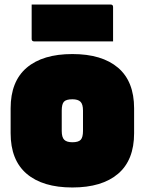

<svg xmlns="http://www.w3.org/2000/svg" viewBox="-20 -809 640 849"><path d="M300 -570Q431 -570 502 -509.5Q573 -449 573 -330V-220Q573 -101 502 -40.5Q431 20 300 20Q169 20 98 -40.5Q27 -101 27 -220V-330Q27 -449 98 -509.5Q169 -570 300 -570ZM300 -370Q273 -370 263 -359.5Q253 -349 253 -320V-230Q253 -202 264 -191Q275 -180 300 -180Q327 -180 337 -191Q347 -202 347 -230V-320Q347 -348 336 -359Q325 -370 300 -370ZM120 -789H469Q480 -789 480 -778V-626H131Q120 -626 120 -637Z"/></svg>

Font: Recursive Mn Lnr St XBk
Style: Regular
Weight: 1000
Monospace: yes
Version: Version 1.079;hotconv 1.0.112;makeotfexe 2.5.65598; ttfautoh